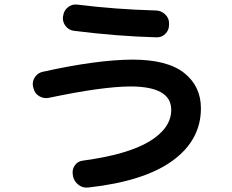

<svg xmlns="http://www.w3.org/2000/svg" viewBox="-20 -794 1040 859"><path d="M129.9 -399.4 127.9 -405.3Q123 -428.7 135.7 -448.2Q148.4 -467.8 170.9 -472.7Q412.1 -526.4 572.3 -527.3Q728.5 -527.3 803.7 -467.8Q878.9 -408.2 878.9 -309.6Q878.9 -167 751.5 -74.7Q624 17.6 375 44.9Q350.6 47.9 331.5 33.2Q312.5 18.6 306.6 -4.9L305.7 -12.7Q301.8 -35.2 314.5 -53.7Q327.1 -72.3 349.6 -75.2Q551.8 -102.5 648.9 -161.6Q746.1 -220.7 746.1 -302.7Q746.1 -406.2 566.4 -407.2Q439.5 -407.2 199.2 -356.4Q175.8 -351.6 155.3 -363.8Q134.8 -376 129.9 -399.4ZM326.2 -773.4Q497.1 -752 678.7 -747.1Q702.1 -746.1 719.2 -729.5Q736.3 -712.9 736.3 -690.4V-682.6Q736.3 -659.2 719.7 -642.6Q703.1 -626 679.7 -627Q502.9 -631.8 310.5 -656.2Q287.1 -659.2 272.9 -678.2Q258.8 -697.3 261.7 -719.7L262.7 -723.6Q265.6 -747.1 284.2 -761.7Q302.7 -776.4 326.2 -773.4Z"/></svg>

Font: Rounded Mgen+ 1mn bold
Style: Bold
Weight: 700
Designer: [Source Han Sans]
Ryoko NISHIZUKA  (kana & ideographs); Paul D. Hunt (Latin, Greek & Cyrillic); Wenlong ZHANG  (bopomofo
Version: Version 1.059.20150602